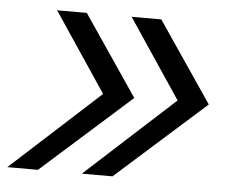

<svg xmlns="http://www.w3.org/2000/svg" viewBox="-42 -545 725 593"><g transform="rotate(5 320.5 -248.0)"><path d="M232 0 507 -251 343 -496H435L604 -247L327 0ZM1 0 276 -251 112 -496H204L373 -247L96 0Z"/></g></svg>

Font: Rosa Sans
Style: Italic
Weight: 400
Italic angle: -12°
Designer: Pentagram / MCKL
Foundry: Pentagram / MCKL
Version: Version 1.005;September 16, 2019;FontCreator 11.5.0.2425 64-